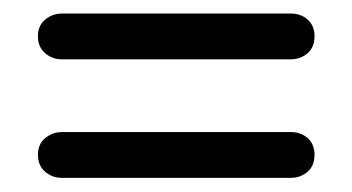

<svg xmlns="http://www.w3.org/2000/svg" viewBox="-20 -483 510 278"><path d="M34.9 -430.6Q34.9 -445.8 45.4 -454.6Q55.9 -463.4 70.1 -463.4H401Q415.6 -463.4 425.5 -454.6Q435.4 -445.8 435.4 -430.6Q435.4 -414.5 425.2 -405.8Q415 -397.1 401 -397.1H69.1Q55.7 -397.1 45.3 -406Q34.9 -415 34.9 -430.6ZM34.9 -259Q34.9 -274.2 45.4 -283Q55.9 -291.8 70.1 -291.8H401Q415.6 -291.8 425.5 -283Q435.4 -274.2 435.4 -259Q435.4 -242.9 425.2 -234.2Q415 -225.5 401 -225.5H69.1Q55.7 -225.5 45.3 -234.4Q34.9 -243.4 34.9 -259Z"/></svg>

Font: Fraunces 144pt S100 Black
Style: Regular
Weight: 900
Version: Version 1.000